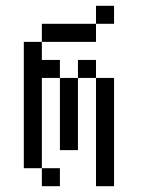

<svg xmlns="http://www.w3.org/2000/svg" viewBox="-20 -645 540 665"><path d="M187.5 0V-62.5H125V0ZM375 -562.5V-625H312.5V-562.5H125V-500H62.5V-62.5H125V-375H187.5Q187.5 -375 187.5 -125H250Q250 -125 250 -375H187.5V-437.5H125V-500H312.5V-562.5ZM312.5 -375Q312.5 -375 312.5 0H375Q375 0 375 -375ZM250 -375H312.5V-437.5H250Z"/></svg>

Font: Unifont
Style: Regular
Weight: 500
Version: Version 15.1.04